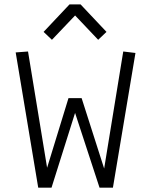

<svg xmlns="http://www.w3.org/2000/svg" viewBox="-20 -870 701 890"><path d="M157.2 0 52.7 -627 109.9 -631.3 203.1 -63.5 189.9 -64.9 297.4 -415H358.4L470.7 -64L458.5 -62.5L551.3 -631.3L607.9 -624.5L503.4 0H441.4L320.3 -370.1H335.4L218.8 0ZM220.7 -685.5 182.1 -722.2 302.2 -849.6H353.5L473.6 -722.2L435.1 -685.5L328.1 -798.3Z"/></svg>

Font: Anaheim
Style: Regular
Weight: 400
Designer: Vernon Adams
Foundry: Vernon Adams
Version: Version 2.001